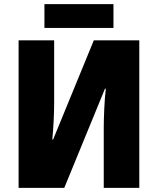

<svg xmlns="http://www.w3.org/2000/svg" viewBox="-20 -909 764 929"><path d="M70 0V-714H242V-411Q242 -370 239.5 -322Q237 -274 233 -234H237L434 -714H654V0H482V-292Q482 -329 484.5 -383Q487 -437 492 -480H488L291 0ZM529 -889V-774H195V-889Z"/></svg>

Font: Noto Sans SemiCondensed Black
Style: Regular
Weight: 900
Width: 4
Designer: Monotype Design Team
Foundry: Monotype Imaging Inc.
Version: Version 2.013; ttfautohint (v1.8.4.7-5d5b)